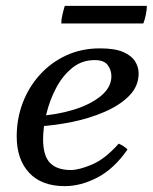

<svg xmlns="http://www.w3.org/2000/svg" viewBox="-20 -620 521 655"><path d="M221 -40Q250 -40 294.5 -59Q339 -78 385 -130Q394 -126 401 -121.5Q408 -117 415 -110Q369 -44 312.5 -14.5Q256 15 201 15Q122 15 79.5 -30.5Q37 -76 37 -155Q37 -215 57.5 -269Q78 -323 116 -365Q154 -407 206 -431Q258 -455 321 -455Q372 -455 400.5 -442.5Q429 -430 441 -410.5Q453 -391 453 -370Q453 -326 421 -293.5Q389 -261 337 -238.5Q285 -216 226 -204Q167 -192 113 -189L107 -224Q173 -228 230.5 -245.5Q288 -263 324 -292.5Q360 -322 360 -360Q360 -381 347.5 -398Q335 -415 303 -415Q259 -415 226 -388Q193 -361 171 -319Q149 -277 138 -230.5Q127 -184 127 -145Q127 -88 151 -64Q175 -40 221 -40ZM469 -540H189Q189 -553 193 -570Q197 -587 201 -600H481Q481 -587 477.5 -570Q474 -553 469 -540Z"/></svg>

Font: Poltawski Nowy
Style: Italic
Weight: 400
Italic angle: -12°
Designer: Adam Pótawski, Mateusz Machalski, Borys Kosmynka, Ania Wieluska
Foundry: Capitalics.wtf
Version: Version 1.001;gftools[0.9.25]